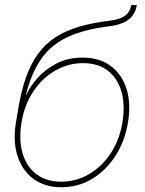

<svg xmlns="http://www.w3.org/2000/svg" viewBox="-20 -748 584 775"><path d="M227.5 7.8Q161.1 7.8 115.5 -25.6Q69.8 -59.1 50.8 -118.2Q31.7 -177.2 44.4 -253.9L54.2 -312.5Q66.4 -384.3 85.9 -438.5Q105.5 -492.7 134.5 -532Q163.6 -571.3 204.1 -597.7Q244.6 -624 298.1 -639.9Q351.6 -655.8 419.9 -664.1Q448.7 -667.5 467.3 -675Q485.8 -682.6 496.3 -695.6Q506.8 -708.5 509.8 -727.5H532.2Q528.3 -702.6 515.1 -685.1Q502 -667.5 478.3 -656.7Q454.6 -646 418.5 -641.6Q343.8 -632.3 288.3 -613Q232.9 -593.8 193.6 -561.3Q154.3 -528.8 127.7 -480.2Q101.1 -431.6 84 -363.8H85.4Q100.6 -397.9 131.3 -432.9Q162.1 -467.8 208 -491.7Q253.9 -515.6 313.5 -515.6Q380.9 -515.6 426.3 -482.2Q471.7 -448.7 490.5 -389.9Q509.3 -331.1 496.6 -253.9Q483.9 -177.2 445.6 -118.2Q407.2 -59.1 351.1 -25.6Q294.9 7.8 227.5 7.8ZM227.1 -14.6Q286.6 -14.6 338.6 -44.7Q390.6 -74.7 426.5 -128.7Q462.4 -182.6 474.1 -253.9Q485.8 -325.2 470 -379.2Q454.1 -433.1 414.6 -463.1Q375 -493.2 315.4 -493.2Q255.9 -493.2 203.4 -463.1Q150.9 -433.1 114.7 -379.2Q78.6 -325.2 66.9 -253.9Q55.2 -182.6 71.3 -128.7Q87.4 -74.7 127.4 -44.7Q167.5 -14.6 227.1 -14.6Z"/></svg>

Font: Inter 24pt Thin
Style: Italic
Weight: 250
Italic angle: -9.3988°
Version: Version 4.001;git-66647c0bb